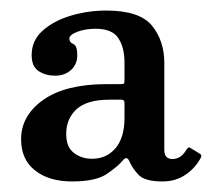

<svg xmlns="http://www.w3.org/2000/svg" viewBox="-20 -820 422 364"><path d="M20 -556Q20 -601 62.2 -630.8Q104.5 -660.5 182 -660.5H208.5Q214 -660.5 215 -661.8Q216 -663 216 -668V-702Q216 -730 204.2 -747.8Q192.5 -765.5 161 -765.5Q142 -765.5 126.8 -759.8Q111.5 -754 111.5 -747Q111.5 -739.5 119 -736.5Q126.5 -733.5 126.5 -715.5Q126.5 -698 114.5 -687.2Q102.5 -676.5 84.5 -676.5Q66.5 -676.5 53.2 -685.2Q40 -694 40 -715.5Q40 -743.5 61.2 -762.2Q82.5 -781 115 -790.5Q147.5 -800 181.5 -800Q244.5 -800 268 -771.5Q291.5 -743 291.5 -700.5V-536Q291.5 -518.5 307 -518.5Q313.5 -518.5 320.2 -522Q327 -525.5 334 -537Q337.5 -542.5 341 -539.5L359 -528.5Q363 -526 361 -521.5Q350.5 -501.5 331.8 -488.8Q313 -476 288 -476H287.5Q254 -476 242 -489.2Q230 -502.5 225 -515Q220 -525 213 -516Q203.5 -504.5 182.5 -490.2Q161.5 -476 116.5 -476Q73 -476 46.5 -496.8Q20 -517.5 20 -556ZM105.5 -566Q105.5 -541.5 120 -530.2Q134.5 -519 154.5 -519Q182 -519 199 -539Q216 -559 216 -596.5V-625Q216 -631 210 -631H187.5Q145 -631 125.2 -613Q105.5 -595 105.5 -566Z"/></svg>

Font: Besley* Condensed Semi
Style: Regular
Weight: 600
Width: 3
Designer: Owen Earl
Foundry: indestructible type*
Version: Version 3.000; ttfautohint (v1.8.3)